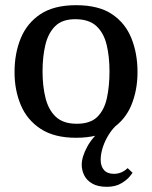

<svg xmlns="http://www.w3.org/2000/svg" viewBox="-20 -521 586 740"><path d="M392 199Q357 199 335.5 186.5Q314 174 304.5 154.5Q295 135 295 114Q295 83 317 43Q339 3 388 -36L433 -42Q416 -28 401 -5Q386 18 377 44.5Q368 71 368 95Q368 120 381 134.5Q394 149 419 149Q433 149 446 144Q459 139 472 127L491 145Q491 145 480.5 158.5Q470 172 447.5 185.5Q425 199 392 199ZM273 10Q189 10 136.5 -24.5Q84 -59 60 -116.5Q36 -174 36 -243Q36 -315 60 -373.5Q84 -432 136 -466.5Q188 -501 273 -501Q360 -501 411.5 -466.5Q463 -432 486.5 -373.5Q510 -315 510 -243Q510 -174 486.5 -116.5Q463 -59 411 -24.5Q359 10 273 10ZM276 -44Q328 -44 355 -70.5Q382 -97 392 -143Q402 -189 402 -246Q402 -303 391 -348.5Q380 -394 351.5 -420.5Q323 -447 270 -447Q220 -447 193 -420.5Q166 -394 155 -348.5Q144 -303 144 -246Q144 -189 155.5 -143Q167 -97 195.5 -70.5Q224 -44 276 -44Z"/></svg>

Font: Manuale Medium
Style: Regular
Weight: 500
Designer: Eduardo Tunni / Pablo Cosgaya
Foundry: Eduardo Tunni / Pablo Cosgaya
Version: Version 1.002